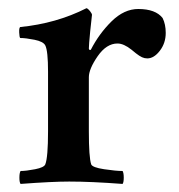

<svg xmlns="http://www.w3.org/2000/svg" viewBox="-20 -454 445 478"><path d="M324.2 -431.6Q367.2 -431.6 384.8 -409.2Q392.6 -393.6 392.6 -372.1Q392.6 -346.7 377.9 -327.6Q363.3 -308.6 346.7 -308.6Q339.8 -308.6 333.5 -311.5Q327.1 -314.5 318.4 -321.3Q309.6 -328.1 307.6 -330.1Q288.1 -345.7 272.5 -345.7Q245.1 -345.7 223.1 -314Q201.2 -282.2 201.2 -261.7V-127Q201.2 -62.5 207 -44.9Q210 -37.1 239.3 -32.7Q268.6 -28.3 285.2 -28.3Q288.1 -23.4 288.1 -11.7Q288.1 0 285.2 3.9Q207 -2 152.3 -2Q109.4 -2 31.2 3.9Q28.3 0 28.3 -11.7Q28.3 -23.4 31.2 -28.3Q44.9 -28.3 67.4 -32.7Q89.8 -37.1 92.8 -44.9Q99.6 -62.5 99.6 -127V-275.4Q99.6 -327.1 92.8 -340.8Q87.9 -350.6 65.9 -355Q43.9 -359.4 30.3 -359.4Q28.3 -361.3 27.8 -373Q27.3 -384.8 30.3 -386.7Q120.1 -395.5 195.3 -433.6Q199.2 -432.6 204.1 -426.3Q209 -419.9 209 -417Q208 -411.1 204.6 -376.5Q201.2 -341.8 201.2 -333Q202.1 -328.1 206.1 -330.1Q226.6 -370.1 257.8 -400.9Q289.1 -431.6 324.2 -431.6Z"/></svg>

Font: Crimson
Style: Semibold
Weight: 600
Version: Version 0.8